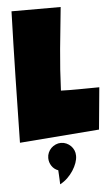

<svg xmlns="http://www.w3.org/2000/svg" viewBox="-60 -747 575 988"><g transform="rotate(-5 227.0 -252.5)"><path d="M454.1 -278.3 433.6 -61.5 22.5 -29.3Q25.4 -199.7 29.1 -368.2Q32.7 -536.6 38.1 -707H292Q280.8 -600.1 270.5 -493.4Q260.3 -386.7 255.9 -278.3Q278.8 -277.3 301.3 -277.3Q323.7 -277.3 346.7 -277.3Q374 -277.3 400.4 -277.8Q426.8 -278.3 454.1 -278.3ZM304.2 64Q304.2 80.1 297.4 99.4Q290.5 118.7 278.3 137.7Q266.1 156.7 248.8 173.6Q231.4 190.4 210 201.7Q210 201.7 209.7 193.8Q209.5 186 209 175Q208.5 164.1 207.8 151.4Q207 138.7 206.5 128.9Q185.1 121.1 172.9 102.5Q160.6 84 160.6 61.5Q160.6 46.9 166.3 33.9Q171.9 21 181.6 11.2Q191.4 1.5 204.6 -4.4Q217.8 -10.3 232.4 -10.3Q247.1 -10.3 260.3 -4.4Q273.4 1.5 283.2 11.2Q293 21 298.6 33.9Q304.2 46.9 304.2 61.5Z"/></g></svg>

Font: Luckiest Guy RUS-BEL-UKR
Style: Regular
Weight: 400
Designer: Astigmatic (AOETI)
Foundry: Astigmatic (AOETI)
Version: Version 1.00 March 11, 2019, initial release